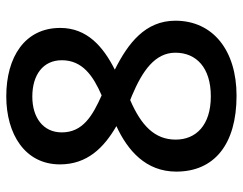

<svg xmlns="http://www.w3.org/2000/svg" viewBox="-101 -663 774 612"><g transform="rotate(-90 286.0 -357.0)"><path d="M285 -724C164 -724 68 -664 68 -553C68 -466 121 -413 190 -373C112 -337 45 -279 45 -182C45 -61 132 10 287 10C431 10 526 -65 526 -185C526 -281 454 -336 370 -378C443 -415 503 -466 503 -552C503 -665 410 -724 285 -724ZM284 -641C353 -641 400 -607 400 -547C400 -481 350 -447 288 -420C223 -449 170 -480 170 -547C170 -607 218 -641 284 -641ZM147 -184C147 -251 192 -294 273 -329L288 -323C366 -290 424 -250 424 -185C424 -118 376 -72 285 -72C192 -72 147 -120 147 -184Z"/></g></svg>

Font: Noto Sans Bamum Medium
Style: Regular
Weight: 500
Designer: Monotype Design Team
Foundry: Monotype Imaging Inc.
Version: Version 2.002